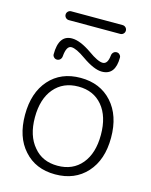

<svg xmlns="http://www.w3.org/2000/svg" viewBox="-129 -976 823 1046"><g transform="rotate(15 282.5 -452.5)"><path d="M150.4 -120.1Q199.2 -60.5 285.2 -60.5Q371.1 -60.5 420.9 -120.1Q470.7 -179.7 470.7 -283.7Q470.7 -387.7 420.9 -447.3Q371.1 -506.8 285.2 -506.8Q199.2 -506.8 148.9 -447.3Q98.6 -387.7 98.6 -283.7Q98.6 -179.7 150.4 -120.1ZM108.4 -85.9Q43 -158.2 43 -283.2Q43 -408.2 108.4 -481.9Q173.8 -555.7 284.7 -555.7Q395.5 -555.7 461.9 -481.9Q528.3 -408.2 528.3 -283.2Q528.3 -158.2 461.9 -85Q395.5 -11.7 284.7 -11.7Q173.8 -11.7 108.4 -85.9ZM295.9 -705.1Q350.6 -666 377.9 -666Q406.2 -666 411.1 -715.8Q412.1 -726.6 419.4 -733.9Q426.8 -741.2 437.5 -741.2Q448.2 -741.2 455.1 -733.4Q461.9 -726.6 461.9 -717.8Q461.9 -618.2 385.7 -618.2Q341.8 -618.2 273.4 -666Q219.7 -704.1 192.4 -704.1Q164.1 -704.1 159.2 -643.6Q158.2 -632.8 150.9 -625.5Q143.6 -618.2 132.8 -618.2Q122.1 -618.2 115.2 -626Q108.4 -632.8 108.4 -641.6Q108.4 -751 183.6 -751Q229.5 -751 295.9 -705.1ZM140.6 -842.8Q129.9 -842.8 122.6 -850.1Q115.2 -857.4 115.2 -867.7Q115.2 -877.9 122.6 -885.3Q129.9 -892.6 140.6 -892.6H429.7Q440.4 -892.6 447.8 -885.3Q455.1 -877.9 455.1 -867.7Q455.1 -857.4 447.8 -850.1Q440.4 -842.8 429.7 -842.8Z"/></g></svg>

Font: irohamaru Light
Style: Regular
Weight: 200
Designer: [Source Han Sans]
Ryoko NISHIZUKA  (kana & ideographs); Paul D. Hunt (Latin, Greek & Cyrillic); Wenlong ZHANG  (bopomofo
Version: Version 1.01